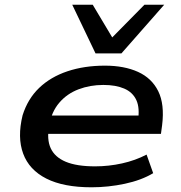

<svg xmlns="http://www.w3.org/2000/svg" viewBox="-20 -787 771 816"><path d="M369 9Q250 9 177 -28Q104 -65 78.5 -134Q53 -203 76 -297Q98 -367 146.5 -413.5Q195 -460 266.5 -484Q338 -508 426 -508Q508 -508 566.5 -481.5Q625 -455 652.5 -399.5Q680 -344 669 -255L664 -218H158L170 -296H594L566 -272Q575 -328 559.5 -361.5Q544 -395 508 -410.5Q472 -426 419 -426Q363 -426 314 -407.5Q265 -389 232 -350.5Q199 -312 189 -254V-253Q178 -195 195.5 -157Q213 -119 259.5 -99.5Q306 -80 384 -80Q442 -80 498.5 -92.5Q555 -105 603 -130L631 -51Q581 -21 510.5 -6Q440 9 369 9ZM386 -560 287 -767H374L457 -628L594 -767H678L496 -560Z"/></svg>

Font: Nunito Sans 7pt Expanded SemiBold
Style: Italic
Weight: 600
Width: 7
Italic angle: -9°
Designer: Vernon Adams
Foundry: Vernon Adams
Version: Version 3.101;gftools[0.9.27]